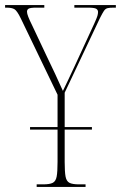

<svg xmlns="http://www.w3.org/2000/svg" viewBox="-28 -734 475 754"><path d="M116 0V-10H142Q167 -10 179 -16Q191 -22 194.5 -40.5Q198 -59 198 -98V-225H90V-235H198V-362L54 -661Q39 -692 28.5 -698Q18 -704 -2 -704H-8V-714H146V-704H116Q91 -704 84.5 -700Q78 -696 78 -688Q78 -681 83 -668Q88 -655 98 -635L157 -510Q174 -475 188 -445Q202 -415 219 -377Q227 -394 239 -418.5Q251 -443 265 -474L342 -641Q352 -663 354.5 -671.5Q357 -680 357 -687Q357 -695 350 -699.5Q343 -704 316 -704H264V-714H427V-704H419Q403 -704 394.5 -702Q386 -700 380 -691Q374 -682 364 -662L226 -370V-235H333V-225H226V-98Q226 -59 229.5 -40.5Q233 -22 245 -16Q257 -10 282 -10H308V0Z"/></svg>

Font: Noto Serif Display ExtraCondensed Thin
Style: Regular
Weight: 100
Width: 2
Designer: Monotype Design Team
Foundry: Monotype Imaging Inc.
Version: Version 2.009